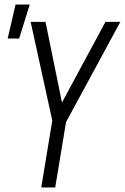

<svg xmlns="http://www.w3.org/2000/svg" viewBox="-20 -832 554 852"><path d="M163 0 212 -297 116 -735H182L255 -377L448 -735H514L273 -290L225 0ZM14 -661 49 -812H112L65 -661Z"/></svg>

Font: Iosevka Light
Style: Italic
Weight: 300
Italic angle: -9°
Monospace: yes
Designer: Belleve Invis
Foundry: Belleve Invis
Version: Version 32.5.0; ttfautohint (v1.8.4)